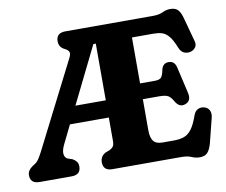

<svg xmlns="http://www.w3.org/2000/svg" viewBox="-87 -817 1100 934"><g transform="rotate(-10 463.0 -350.0)"><path d="M424.5 -133.5V-250.5H232.5L188.5 -161Q174.5 -133 176.2 -114.5Q178 -96 192 -89L214 -82Q226.5 -75.5 234.2 -66Q242 -56.5 242 -41.5Q242 0 196.5 0H38.5Q-7 0 -7 -41.5Q-7 -64.5 18 -82L30.5 -90Q42 -97 51.2 -111.2Q60.5 -125.5 70 -144L283.5 -564.5Q295.5 -586.5 291.8 -597.2Q288 -608 271 -616Q243.5 -629.5 243.5 -658.5Q243.5 -700 289 -700H721.5Q752.5 -700 771 -709.2Q789.5 -718.5 810 -718.5Q836 -718.5 848.5 -704.5Q861 -690.5 869 -659L900.5 -543Q905.5 -524.5 895.5 -511.8Q885.5 -499 868 -495.5Q853.5 -493 839.2 -499Q825 -505 816 -526.5Q800 -566.5 784.2 -585.2Q768.5 -604 750.2 -609.2Q732 -614.5 708 -614.5H603V-387.5H676Q701 -387.5 709 -398.8Q717 -410 721.5 -435Q729 -465 756.5 -465.5Q787 -466 794.5 -432.5L824.5 -302.5Q834.5 -260.5 801.5 -249.5Q773.5 -239.5 754.5 -269.5Q741.5 -293 728.8 -301.2Q716 -309.5 683.5 -309.5H603V-155.5Q603 -120.5 615.8 -103Q628.5 -85.5 660 -85.5H717.5Q746.5 -85.5 767.5 -93Q788.5 -100.5 805 -122.5Q821.5 -144.5 837 -188.5Q844 -208 857.5 -215.2Q871 -222.5 888 -219Q906.5 -215 914.8 -199.5Q923 -184 917 -161.5L887 -42Q878.5 -11.5 865.8 2.8Q853 17 827.5 17Q806.5 17 787.8 8.5Q769 0 737.5 0H398Q353 0 353 -41.5Q353 -72 380.5 -86L400.5 -93.5Q411.5 -98.5 418 -107Q424.5 -115.5 424.5 -133.5ZM412.5 -615.5 274.5 -335.5H424.5V-615.5Z"/></g></svg>

Font: Fraunces 144pt SuperSoft
Style: Bold
Weight: 700
Version: Version 1.000;[b76b70a41]